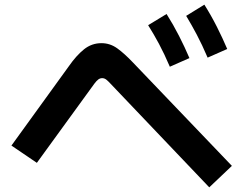

<svg xmlns="http://www.w3.org/2000/svg" viewBox="-20 -825 1040 823"><path d="M974 -114 877 -22 455 -465Q445 -476 436.5 -483Q428 -490 418 -490Q409 -490 401.5 -484.5Q394 -479 385 -467L138 -127L29 -201L275 -541Q307 -587 340 -613.5Q373 -640 415 -640Q452 -640 483 -617.5Q514 -595 550 -557ZM870 -578Q846 -634 823.5 -676.5Q801 -719 778 -757L856 -805Q885 -759 909.5 -710.5Q934 -662 954 -615ZM708 -539Q684 -595 661.5 -637Q639 -679 615 -717L694 -765Q723 -719 747.5 -671Q772 -623 792 -576Z"/></svg>

Font: Murecho Thin SemiBold
Style: Regular
Weight: 600
Version: Version 1.010